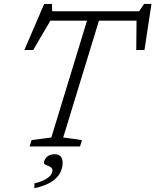

<svg xmlns="http://www.w3.org/2000/svg" viewBox="-20 -766 812 1004"><path d="M408.5 -33.5 398.5 0H135L145 -33.5L248.5 -47L435 -658H243.5L153.5 -504.5H107.5L211 -745.5H251.5L253 -707H707.5L733.5 -745.5H772L735.5 -504.5H692.5L694 -658H497.5L310.5 -47ZM210 86Q210 70.5 224.2 55.5Q238.5 40.5 265.5 40.5Q284.5 40.5 296 51Q307.5 61.5 307.5 86Q307.5 109.5 296 134.8Q284.5 160 252.8 182.2Q221 204.5 159.5 218.5L160.5 192.5Q200 183 220.2 170.5Q240.5 158 247.5 146Q254.5 134 254.5 125.5Q254.5 113.5 243.5 107.2Q232.5 101 221.2 96.8Q210 92.5 210 86Z"/></svg>

Font: Newsreader 6pt Light
Style: Italic
Weight: 300
Italic angle: -17°
Designer: Hugues Gentile
Foundry: Production Type
Version: Version 1.003; ttfautohint (v1.8.3)